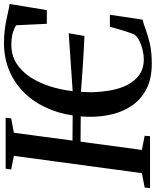

<svg xmlns="http://www.w3.org/2000/svg" viewBox="64 -866 800 988"><g transform="rotate(-90 464.0 -372.0)"><path d="M631 9Q553.5 9 501 -18Q448.5 -45 416.8 -90Q385 -135 371 -191Q357 -247 357 -305Q357 -318 357.5 -331Q358 -344 359 -356.5L229 -357.5L186.5 -42L259.5 -27.5L257 0H-10L-7 -27.5L67 -42L156 -700.5L86 -714.5L90 -743H352L349 -714.5L275 -700.5L234.5 -399L364 -398Q376 -478 408 -543.2Q440 -608.5 488.8 -655Q537.5 -701.5 600.2 -726.5Q663 -751.5 736.5 -751.5Q772.5 -751.5 801.2 -748Q830 -744.5 854.2 -739.5Q878.5 -734.5 898.8 -729.8Q919 -725 937.5 -722.5L906 -531H835.5L828 -689Q813.5 -698.5 789.5 -706Q765.5 -713.5 725.5 -713.5Q673.5 -713.5 632.5 -687.8Q591.5 -662 562 -617.5Q532.5 -573 514.2 -516.2Q496 -459.5 489 -398L787 -418.5L773 -337.5Q750.5 -338.5 715.8 -340.2Q681 -342 640.8 -344.5Q600.5 -347 560 -350Q519.5 -353 485.5 -355.5Q484.5 -341.5 484 -327.5Q483.5 -313.5 483.5 -299Q484.5 -250.5 493 -203Q501.5 -155.5 521 -117Q540.5 -78.5 573 -55.2Q605.5 -32 654 -32Q674 -32 699.5 -37.8Q725 -43.5 747.8 -54.8Q770.5 -66 781.5 -83Q786 -93.5 791.2 -109Q796.5 -124.5 801.8 -141.8Q807 -159 811.8 -176Q816.5 -193 820 -206.5H882L857 -38.5Q836 -33.5 806.2 -22.2Q776.5 -11 733.5 -1Q690.5 9 631 9Z"/></g></svg>

Font: Merriweather 96pt Medium
Style: Italic
Weight: 500
Italic angle: -7.8°
Version: Version 2.101